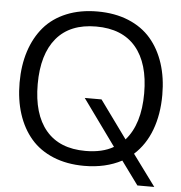

<svg xmlns="http://www.w3.org/2000/svg" viewBox="-55 -775 853 907"><g transform="rotate(5 371.5 -321.0)"><path d="M710 80.1H629.9L548.8 -30.8Q472.2 9.8 371.1 9.8Q289.1 9.8 224.4 -16.8Q159.7 -43.5 118.2 -91.8Q76.7 -140.1 54.9 -207.3Q33.2 -274.4 33.2 -356Q33.2 -437.5 54.9 -504.6Q76.7 -571.8 118.2 -620.4Q159.7 -668.9 224.4 -695.6Q289.1 -722.2 371.1 -722.2Q453.6 -722.2 518.3 -695.6Q583 -668.9 624.8 -620.4Q666.5 -571.8 688.2 -504.9Q710 -438 710 -356Q710 -263.7 682.4 -189.9Q654.8 -116.2 601.1 -67.9ZM371.1 -61Q451.2 -61 503.9 -91.8L346.2 -310.1H425.8L555.2 -131.8Q624 -209.5 624 -356Q624 -498 559.6 -574.5Q495.1 -650.9 371.1 -650.9Q247.6 -650.9 183.3 -574.5Q119.1 -498 119.1 -356Q119.1 -213.9 183.3 -137.5Q247.6 -61 371.1 -61Z"/></g></svg>

Font: Creato Display
Style: Regular
Weight: 400
Version: Version 1.000